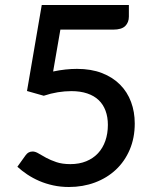

<svg xmlns="http://www.w3.org/2000/svg" viewBox="-20 -740 620 768"><path d="M192.5 -454Q218.5 -459.5 242.2 -462Q266 -464.5 288 -464.5Q344.5 -464.5 387.8 -447.8Q431 -431 460.2 -401.5Q489.5 -372 504.2 -332.2Q519 -292.5 519 -246Q519 -188.5 499 -141.5Q479 -94.5 443.5 -61.2Q408 -28 359.8 -10Q311.5 8 255.5 8Q222.5 8 192.8 1.5Q163 -5 137 -16.2Q111 -27.5 89 -42.2Q67 -57 49.5 -73L82.5 -119Q93 -134 110.5 -134Q121.5 -134 134.5 -126Q147.5 -118 164.8 -108.8Q182 -99.5 205.5 -91.5Q229 -83.5 261.5 -83.5Q297 -83.5 325 -95Q353 -106.5 372.2 -127.2Q391.5 -148 401.5 -177Q411.5 -206 411.5 -240.5Q411.5 -272 402.2 -297Q393 -322 374.8 -339.5Q356.5 -357 329 -366.2Q301.5 -375.5 265.5 -375.5Q239 -375.5 211.2 -371Q183.5 -366.5 155 -357L88 -376L147 -720H495.5V-673.5Q495.5 -650.5 481 -636Q466.5 -621.5 432.5 -621.5H221.5Z"/></svg>

Font: Lato 2
Style: Regular
Weight: 600
Designer: Lukasz Dziedzic with Adam Twardoch and Botio Nikoltchev
Foundry: tyPoland Lukasz Dziedzic
Version: Version 2.015; 2015-08-06; http://www.latofonts.com/